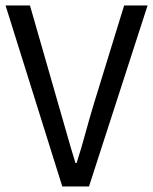

<svg xmlns="http://www.w3.org/2000/svg" viewBox="-20 -676 555 696"><path d="M205.8 0 0.1 -656.3H88.6L190.5 -301.5Q207.6 -243.8 221.6 -193.3Q235.6 -142.8 253.7 -84.8H257.7Q276.1 -142.8 289.7 -193.3Q303.4 -243.8 320.8 -301.5L430 -656.3H515L302.6 0Z"/></svg>

Font: Source Sans Variable
Style: Regular
Weight: 200
Designer: Paul D. Hunt
Foundry: Adobe Systems Incorporated
Version: Version 3.006;hotconv 1.0.111;makeotfexe 2.5.65597